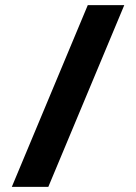

<svg xmlns="http://www.w3.org/2000/svg" viewBox="-20 -727 528 747"><path d="M26 0 321.5 -707H463.5L168 0Z"/></svg>

Font: Newsreader 6pt
Style: Bold
Weight: 700
Designer: Hugues Gentile
Foundry: Production Type
Version: Version 1.003; ttfautohint (v1.8.3)